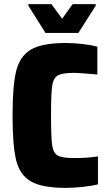

<svg xmlns="http://www.w3.org/2000/svg" viewBox="-20 -905 528 933"><path d="M41 -344Q41 -490 59 -561.5Q77 -633 131 -664.5Q185 -696 300 -696Q340 -696 382.5 -691Q425 -686 453 -678V-543Q362 -551 341 -551Q283 -551 261 -538.5Q239 -526 233.5 -487.5Q228 -449 228 -344Q228 -238 233.5 -199.5Q239 -161 261 -149Q283 -137 341 -137Q405 -137 456 -145V-9Q428 -2 383.5 3Q339 8 300 8Q184 8 130 -23.5Q76 -55 58.5 -126.5Q41 -198 41 -344ZM201 -745 118 -877V-885H230L282 -814L333 -885H445V-877L361 -745Z"/></svg>

Font: Saira Semi Condensed ExtraBold
Style: Regular
Weight: 800
Width: 4
Designer: Hector Gatti with collaboration of the Omnibus-Type team
Foundry: Omnibus-Type
Version: Version 1.001; ttfautohint (v1.8)